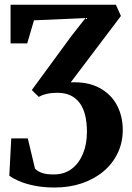

<svg xmlns="http://www.w3.org/2000/svg" viewBox="-20 -568 576 836"><path d="M217.5 248.5Q168.5 248.5 128.8 240.2Q89 232 61.8 220Q34.5 208 20.5 197L29 34.5H101L132.5 166.5Q145 179 164.8 185.5Q184.5 192 216.5 191.5Q261 191 292.5 167Q324 143 341.2 101.5Q358.5 60 358.5 6.5Q358.5 -35.5 350.5 -67.2Q342.5 -99 326.2 -120.5Q310 -142 286 -153Q262 -164 230 -164Q204 -164 183.5 -159.2Q163 -154.5 149 -146L118.5 -176L291.5 -412L352.5 -489.5L128 -479.5L98.5 -379H26V-547.5H484.5L506.5 -498.5L288 -209.5Q362.5 -212.5 412.8 -185.5Q463 -158.5 488.8 -110.5Q514.5 -62.5 514.5 -2Q514.5 52.5 492.5 98.5Q470.5 144.5 430.8 178Q391 211.5 336.8 230Q282.5 248.5 217.5 248.5Z"/></svg>

Font: Merriweather 36pt
Style: Bold
Weight: 700
Designer: Eben Sorkin
Foundry: Eben Sorkin
Version: Version 2.100